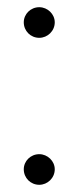

<svg xmlns="http://www.w3.org/2000/svg" viewBox="-20 -516 218 533"><path d="M132 -46C132 -69 112 -88 89 -88C65 -88 46 -69 46 -46C46 -22 65 -3 89 -3C112 -3 132 -22 132 -46ZM132 -454C132 -477 112 -496 89 -496C65 -496 46 -477 46 -454C46 -430 65 -411 89 -411C112 -411 132 -430 132 -454Z"/></svg>

Font: Englebert
Style: Regular
Weight: 400
Designer: Astigmatic (AOETI)
Foundry: Astigmatic (AOETI)
Version: Version 1.000